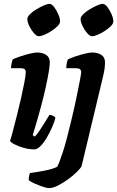

<svg xmlns="http://www.w3.org/2000/svg" viewBox="-20 -771 605 991"><path d="M158 0Q130 0 102 -8Q74 -16 54 -26.5Q34 -37 32 -44Q38 -62 47.5 -98.5Q57 -135 68.5 -180Q80 -225 90 -270Q100 -315 106.5 -349.5Q113 -384 113 -399Q113 -409 107 -414Q101 -419 84 -419H37Q37 -431 40 -444Q43 -457 45 -464Q58 -471 83.5 -479.5Q109 -488 133.5 -494Q158 -500 171 -500Q200 -500 218.5 -487.5Q237 -475 237 -449Q237 -419 217.5 -327Q198 -235 149 -73L160 -66Q170 -76 183.5 -96Q197 -116 211 -138.5Q225 -161 235 -178Q244 -178 254 -173Q264 -168 266 -163Q261 -142 249 -114.5Q237 -87 221.5 -60.5Q206 -34 189 -17Q172 0 158 0ZM180 -584Q169 -584 155 -600Q141 -616 131 -637Q121 -658 121 -673Q121 -684 134.5 -697.5Q148 -711 168 -723Q188 -735 206.5 -743Q225 -751 235 -751Q247 -751 259.5 -734.5Q272 -718 281 -697Q290 -676 290 -661Q290 -649 277 -636Q264 -623 245.5 -611Q227 -599 209 -591.5Q191 -584 180 -584ZM232 200Q223 200 200.5 192.5Q178 185 156 175Q134 165 128 158Q128 150 130.5 137Q133 124 135 122Q167 118 209 110Q251 102 275 90Q285 73 304 15Q323 -43 347 -145Q362 -207 373.5 -262Q385 -317 392 -354Q399 -391 399 -399Q399 -409 392.5 -414Q386 -419 370 -419H322Q322 -431 324.5 -444Q327 -457 330 -464Q343 -471 368 -479.5Q393 -488 418 -494Q443 -500 455 -500Q485 -500 503.5 -487.5Q522 -475 522 -449Q522 -432 519.5 -414.5Q517 -397 508 -360L401 87Q396 97 377 116Q358 135 332 154Q306 173 279.5 186.5Q253 200 232 200ZM455 -584Q444 -584 430 -600Q416 -616 406 -637Q396 -658 396 -673Q396 -684 409.5 -697.5Q423 -711 443 -723Q463 -735 481.5 -743Q500 -751 510 -751Q522 -751 534.5 -734.5Q547 -718 556 -697Q565 -676 565 -661Q565 -649 552 -636Q539 -623 520.5 -611Q502 -599 484 -591.5Q466 -584 455 -584Z"/></svg>

Font: Texturina 72pt 72pt ExtraBold
Style: Italic
Weight: 800
Italic angle: -11°
Designer: Guillermo Torres Carreño
Foundry: Omnibus-Type
Version: Version 1.002; ttfautohint (v1.8.3)